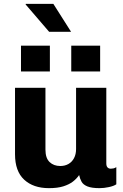

<svg xmlns="http://www.w3.org/2000/svg" viewBox="-20 -967 640 997"><path d="M234 10Q153 10 105.5 -34Q58 -78 58 -166V-511H216V-190Q216 -146 237.5 -125.5Q259 -105 293 -105Q317 -105 335.5 -115.5Q354 -126 364.5 -146Q375 -166 375 -193V-511H532V-119Q532 -104 538.5 -97.5Q545 -91 555 -91Q562 -91 569 -92.5Q576 -94 584 -99V-10Q571 -1 545.5 4.5Q520 10 497 10Q456 10 434 1Q412 -8 403.5 -23.5Q395 -39 391 -58Q378 -39 358.5 -24Q339 -9 309 0.5Q279 10 234 10ZM349 -802H235L113 -944L114 -947H257ZM500 -596H350V-730H500ZM239 -596H89V-730H239Z"/></svg>

Font: Chivo Mono Medium
Style: Bold
Weight: 700
Monospace: yes
Version: Version 1.008